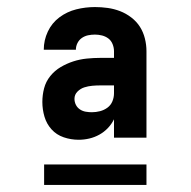

<svg xmlns="http://www.w3.org/2000/svg" viewBox="-20 -713 540 544"><path d="M203 -317Q181 -317 160.5 -324Q140 -331 126 -346.5Q112 -362 106 -382.5Q100 -403 100 -424Q100 -444 105 -463Q110 -482 122.5 -497.5Q135 -513 152 -523Q169 -533 187.5 -539Q206 -545 225.5 -547Q245 -549 264 -549H303V-568Q303 -578 299 -588Q295 -598 287 -604Q279 -610 269 -612.5Q259 -615 249 -615Q239 -615 229.5 -613Q220 -611 212 -605.5Q204 -600 199.5 -591Q195 -582 195 -572H104Q104 -599 115.5 -623.5Q127 -648 148.5 -664Q170 -680 196 -686.5Q222 -693 249 -693Q267 -693 285 -690.5Q303 -688 320 -681.5Q337 -675 352 -663.5Q367 -652 376.5 -637Q386 -622 390.5 -604Q395 -586 395 -568V-323H303V-375Q296 -361 285.5 -350Q275 -339 261.5 -331.5Q248 -324 233 -320.5Q218 -317 203 -317ZM240 -395Q252 -395 263.5 -398Q275 -401 284.5 -408Q294 -415 298.5 -426Q303 -437 303 -449V-471H264Q253 -471 241.5 -470Q230 -469 219 -465.5Q208 -462 199.5 -453.5Q191 -445 191 -433Q191 -424 195 -416Q199 -408 206.5 -403Q214 -398 223 -396.5Q232 -395 240 -395ZM395 -189H105V-247H395Z"/></svg>

Font: Iosevka Curly Extrabold
Style: Regular
Weight: 800
Monospace: yes
Designer: Belleve Invis
Foundry: Belleve Invis
Version: Version 22.1.2; ttfautohint (v1.8.4)